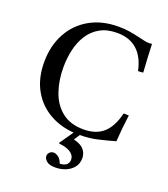

<svg xmlns="http://www.w3.org/2000/svg" viewBox="-170 -831 1061 1209"><g transform="rotate(20 360.5 -226.0)"><path d="M666 -207Q654 -119 648 -28Q593 -12 536 1Q481 14 418 14L393 53Q443 65 463 90Q483 115 483 146Q483 182 463.5 207Q444 232 412 245.5Q380 259 342 259Q301 259 283 243Q265 227 265 210Q265 195 276 184.5Q287 174 303 174Q316 174 333 185.5Q350 197 361 227Q394 225 407 211.5Q420 198 420 180Q420 150 391.5 131.5Q363 113 315 109L313 104L376 13Q289 6 222 -30Q140 -74 95 -153.5Q50 -233 50 -341Q50 -450 95 -533.5Q140 -617 222 -664Q304 -711 415 -711Q456 -711 487 -706Q518 -701 562 -691Q582 -687 597 -683Q612 -679 628 -679Q633 -679 639 -679.5Q645 -680 649 -681Q651 -637 653 -590Q655 -543 659 -492Q639 -489 625 -490Q586 -671 420 -671Q353 -671 306 -644.5Q259 -618 230 -572.5Q201 -527 188 -470Q175 -413 175 -351Q175 -263 201 -189Q227 -115 283 -71Q339 -27 427 -27Q510 -27 559.5 -71Q609 -115 631 -208H648Q656 -208 666 -207Z"/></g></svg>

Font: Tiro Telugu
Style: Regular
Weight: 400
Designer: Telugu: John Hudson & Fiona Ross. Latin: John Hudson.
Foundry: Tiro Typeworks Ltd.
Version: Version 1.52